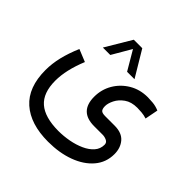

<svg xmlns="http://www.w3.org/2000/svg" viewBox="-194 -693 1108 1108"><g transform="rotate(45 360.5 -139.0)"><path d="M284.7 -522.5H354L448.7 -364.3H388.2L319.3 -481.4L251 -364.3H190.4ZM176.3 -231.9Q131.3 -122.1 131.3 -35.2Q131.3 64.5 184.6 110.8Q237.8 157.2 348.6 157.7Q391.6 157.7 434.8 149.7Q478 141.6 514.2 125.2Q550.3 108.9 572.3 84Q594.2 59.1 594.2 25.4Q594.2 7.3 577.9 -0.2Q561.5 -7.8 545.9 -7.8H475.6Q355.5 -7.8 355.5 -128.4Q355.5 -187.5 384.3 -236.6Q413.1 -285.6 463.1 -315.4Q513.2 -345.2 577.1 -345.2Q591.3 -345.2 617.4 -343Q643.6 -340.8 669.9 -329.6L654.3 -249Q633.3 -255.9 612.3 -257.6Q591.3 -259.3 577.1 -259.3Q528.8 -259.3 498 -237.5Q467.3 -215.8 452.6 -186.5Q438 -157.2 438 -134.8Q438 -113.3 446 -103.5Q454.1 -93.8 480.5 -93.8H558.6Q616.7 -93.3 644.8 -60.1Q672.9 -26.9 672.9 23.4Q672.9 90.8 630.6 140.4Q588.4 189.9 515.6 216.8Q442.9 243.7 351.1 243.7Q207 243.7 127.4 173.1Q47.9 102.5 47.9 -38.6Q47.9 -90.8 61 -145.8Q74.2 -200.7 100.6 -262.7Z"/></g></svg>

Font: Vazir WOL
Style: Regular-WOL
Weight: 400
Designer: Saber Rastikerdar
Foundry: Saber Rastikerdar
Version: Version 27.2.2